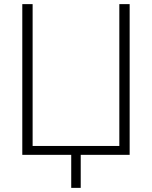

<svg xmlns="http://www.w3.org/2000/svg" viewBox="-20 -750 736 930"><path d="M558 -730H608V0H371V160H325V0H88V-730H138V-43H558Z"/></svg>

Font: M PLUS 1p Light
Style: Regular
Weight: 300
Version: Version 1.061